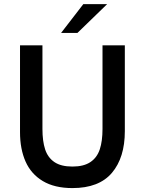

<svg xmlns="http://www.w3.org/2000/svg" viewBox="-20 -912 710 941"><path d="M78.1 -264.2V-689.9H188V-280.3Q188 -220.2 201.2 -179.9Q214.4 -139.6 246.6 -117.7Q278.8 -95.7 335 -95.7Q390.6 -95.7 423.1 -117.7Q455.6 -139.6 469 -179.9Q482.4 -220.2 482.4 -280.3V-689.9H591.8V-269Q591.8 -139.6 528.6 -64.9Q465.3 9.8 335 9.8Q247.1 9.8 189.7 -24.7Q132.3 -59.1 105.2 -120.4Q78.1 -181.6 78.1 -264.2ZM279.3 -750.5 388.2 -891.6H504.9L359.4 -750.5Z"/></svg>

Font: Acari Sans SemiBold
Style: Regular
Weight: 600
Designer: Alfredo Marco Pradil and Stefan Peev
Foundry: Hanken Design Co.
Version: Version 1.045;January 11, 2019;FontCreator 11.5.0.2425 64-bi